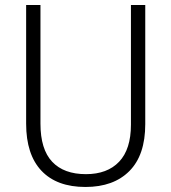

<svg xmlns="http://www.w3.org/2000/svg" viewBox="-20 -734 682 764"><path d="M558 -240Q558 -117 495 -53.5Q432 10 320 10Q206 10 145 -54.5Q84 -119 84 -242V-714H141V-242Q141 -140 187.5 -90.5Q234 -41 322 -41Q407 -41 454 -90.5Q501 -140 501 -238V-714H558Z"/></svg>

Font: Noto Sans Thai Looped SemiCondensed Light
Style: Regular
Weight: 300
Width: 4
Designer: Sasikarn Vongin, Ben Mitchell
Foundry: The Fontpad Ltd
Version: Version 1.001; ttfautohint (v1.8.4.7-5d5b)